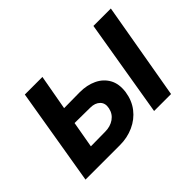

<svg xmlns="http://www.w3.org/2000/svg" viewBox="-93 -659 857 857"><g transform="rotate(-45 336.0 -230.0)"><path d="M549 -460H659L579 0H472ZM116 -460H227L197 -293L297 -294Q342 -294 377 -277.5Q412 -261 430 -229Q448 -197 442 -150Q435 -103 409 -69.5Q383 -36 343 -18Q303 0 257 0H146H39ZM281 -212 183 -213 161 -88 252 -89Q285 -89 308.5 -105.5Q332 -122 338 -151Q344 -179 327.5 -195.5Q311 -212 281 -212Z"/></g></svg>

Font: Jost* Medium
Style: Italic
Weight: 500
Italic angle: -10°
Version: Version 3.7